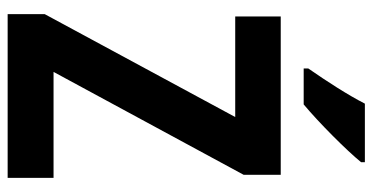

<svg xmlns="http://www.w3.org/2000/svg" viewBox="-256 -811 974 502"><g transform="rotate(90 231.0 -560.0)"><path d="M404 -1017V-1027H251C228 -982 193 -928 159 -879V-867H253C301 -907 374 -980 404 -1017ZM445 -93V-213H168L437 -710V-807H23V-688H286L17 -190V-93Z"/></g></svg>

Font: Noto Sans Kannada UI Condensed
Style: Bold
Weight: 700
Width: 3
Designer: Jelle Bosma - Monotype Design Team
Foundry: Monotype Imaging Inc.
Version: Version 2.005